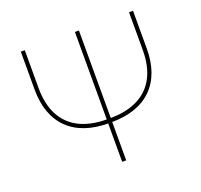

<svg xmlns="http://www.w3.org/2000/svg" viewBox="-126 -870 1059 1011"><g transform="rotate(-20 403.5 -364.0)"><path d="M695.3 -727.5H717.8V-515.6Q717.8 -443.4 697.5 -387.5Q677.2 -331.5 637.9 -293Q598.6 -254.4 541.5 -234.6Q484.4 -214.8 410.6 -214.8H396Q322.3 -214.8 265.1 -234.6Q208 -254.4 168.7 -293Q129.4 -331.5 109.1 -387.5Q88.9 -443.4 88.9 -515.6V-727.5H111.3V-515.6Q111.3 -425.3 144 -363Q176.8 -300.8 240.2 -269Q303.7 -237.3 396 -237.3H410.6Q503.4 -237.3 566.7 -269.3Q629.9 -301.3 662.6 -363.3Q695.3 -425.3 695.3 -515.6ZM392.1 -727.5H414.6V0H392.1Z"/></g></svg>

Font: Inter 28pt Thin
Style: Regular
Weight: 250
Designer: Rasmus Andersson
Foundry: rsms
Version: Version 4.001;git-66647c0bb